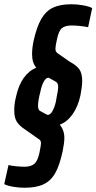

<svg xmlns="http://www.w3.org/2000/svg" viewBox="-44 -716 454 904"><path d="M-24 151 -4 61Q11 65 33 67Q55 69 72 69Q102 69 118 55Q134 41 142 2Q149 -33 149 -41Q149 -50 145.5 -55Q142 -60 134 -64L76 -105Q49 -122 36 -141.5Q23 -161 23 -196Q23 -226 31 -259Q43 -315 68 -349.5Q93 -384 127 -397Q107 -420 107 -461Q107 -489 114 -523Q129 -590 150.5 -627Q172 -664 205.5 -680Q239 -696 293 -696Q319 -696 347 -691Q375 -686 390 -678L371 -588Q329 -596 293 -596Q262 -596 247 -583Q232 -570 224 -530Q217 -499 217 -486Q217 -478 220 -473Q223 -468 229 -464L285 -425Q317 -408 330 -389Q343 -370 343 -334Q343 -311 335 -268Q323 -213 297 -177Q271 -141 237 -129Q259 -104 259 -66Q259 -44 251 -4Q237 62 216 99Q195 136 160.5 152Q126 168 71 168Q46 168 19 163.5Q-8 159 -24 151ZM219 -237 223 -260Q230 -292 230 -306Q230 -325 219 -331L189 -348Q187 -350 184 -350Q172 -350 162 -331.5Q152 -313 147 -288Q135 -242 135 -219Q135 -199 144 -194L175 -177L181 -175Q193 -175 203 -193Q213 -211 219 -237Z"/></svg>

Font: Saira Ultra Condensed
Style: Bold Italic
Weight: 700
Width: 1
Italic angle: -12°
Designer: Hector Gatti with collaboration of the Omnibus-Type team
Foundry: Omnibus-Type
Version: Version 1.001; ttfautohint (v1.8)